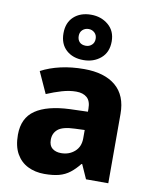

<svg xmlns="http://www.w3.org/2000/svg" viewBox="-93 -913 798 993"><g transform="rotate(10 306.5 -416.5)"><path d="M318 -560Q425 -560 484 -510.5Q543 -461 543 -364V0H426L393 -74H389Q366 -45 341.5 -26Q317 -7 285.5 1.5Q254 10 208 10Q160 10 121.5 -9Q83 -28 61 -67Q39 -106 39 -166Q39 -254 100.5 -296Q162 -338 281 -343L375 -346V-362Q375 -402 354.5 -420Q334 -438 298 -438Q262 -438 223 -426.5Q184 -415 144 -398L93 -510Q138 -534 195 -547Q252 -560 318 -560ZM324 -248Q261 -246 236 -225.5Q211 -205 211 -170Q211 -139 229 -125Q247 -111 275 -111Q317 -111 346 -136.5Q375 -162 375 -206V-250ZM305 -605Q249 -605 214.5 -636.5Q180 -668 180 -724Q180 -780 214.5 -811.5Q249 -843 305 -843Q358 -843 395.5 -811.5Q433 -780 433 -725Q433 -668 396 -636.5Q359 -605 305 -605ZM305 -680Q323 -680 336 -692Q349 -704 349 -724Q349 -744 336 -756Q323 -768 305 -768Q286 -768 273 -756Q260 -744 260 -724Q260 -704 271.5 -692Q283 -680 305 -680Z"/></g></svg>

Font: Noto Sans Thai ExtraBold
Style: Regular
Weight: 800
Version: Version 2.001